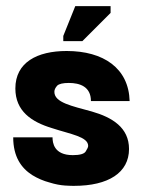

<svg xmlns="http://www.w3.org/2000/svg" viewBox="-20 -595 467 625"><path d="M221 10C333 10 400 -33 400 -110C400 -180 345 -213 279 -232C214 -250 157 -261 157 -296C157 -303 160 -309 166 -316C172 -322 185 -325 204 -325C240 -325 276 -313 276 -266H402C399 -373 317 -429 197 -429C101 -429 30 -392 30 -307C30 -233 83 -198 149 -178C210 -158 267 -150 267 -120C267 -116 264 -110 259 -102C254 -94 240 -90 217 -90C155 -90 151 -131 151 -148H23C23 -85 49 -48 85 -25C103 -14 122 -6 141 -1C160 5 177 8 192 9C207 10 216 10 221 10ZM340 -553V-575H225L186 -478V-461H248Z"/></svg>

Font: OSH Darker Grotesque Black
Style: Regular
Weight: 900
Designer: Gabriel Lam
Foundry: TypeRant
Version: Version 1.000;Glyphs 3.1.1 (3148)